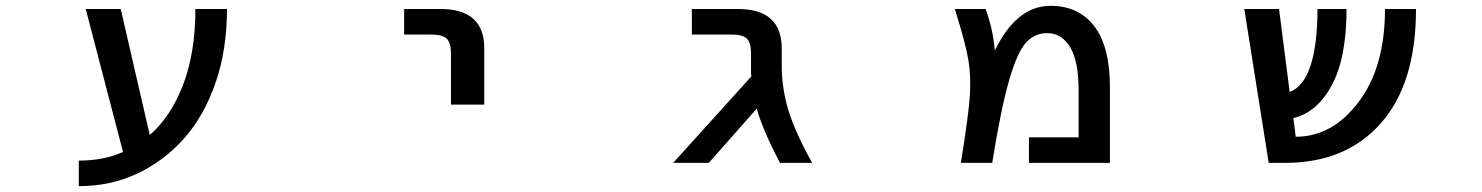

<svg xmlns="http://www.w3.org/2000/svg" viewBox="-20 -553 5040 653"><path d="M489.3 -93.8Q560.5 -155.3 602.5 -264.2Q644.5 -373 644.5 -522.5H752Q752 -383.8 712.9 -271Q673.8 -158.2 605.5 -81.5Q537.1 -4.9 446.3 37.6Q355.5 80.1 248 80.1V-6.8Q333 -6.8 398.4 -36.1L271.5 -522.5H390.6Z M1354.5 -435.5V-522.5H1477.5Q1627.9 -522.5 1627 -387.7V-197.3H1513.7V-372.1Q1513.7 -408.2 1499 -421.9Q1484.4 -435.5 1446.3 -435.5Z M2638.7 -330.1Q2638.7 -252 2661.6 -177.2Q2684.6 -102.5 2742.2 1H2632.8Q2573.2 -112.3 2553.7 -183.6L2390.6 1H2269.5L2535.2 -293Q2534.2 -300.8 2534.2 -320.3V-372.1Q2534.2 -408.2 2520 -421.9Q2505.9 -435.5 2467.8 -435.5H2333V-522.5H2489.3Q2638.7 -522.5 2638.7 -387.7Z M3363.3 -380.9Q3401.4 -458 3446.3 -494.1Q3494.1 -533.2 3552.7 -533.2Q3648.4 -533.2 3701.7 -463.9Q3754.9 -394.5 3754.9 -255.9V1H3479.5V-85.9H3648.4V-246.1Q3648.4 -344.7 3619.6 -392.6Q3590.8 -440.4 3541 -440.4Q3499 -440.4 3469.2 -407.7Q3439.5 -375 3411.6 -278.3Q3383.8 -181.6 3354.5 1H3248Q3275.4 -169.9 3278.8 -231.9Q3282.2 -293.9 3273.9 -346.7Q3265.6 -399.4 3227.5 -522.5H3332Q3357.4 -454.1 3363.3 -380.9Z M4795.9 -522.5Q4795.9 -269.5 4676.8 -134.3Q4557.6 1 4350.6 1H4294.9L4211.9 -522.5H4330.1L4366.2 -240.2Q4460 -275.4 4460.9 -522.5H4559.6Q4559.6 -356.4 4509.8 -263.7Q4460 -170.9 4378.9 -151.4Q4379.9 -144.5 4382.8 -120.6Q4385.7 -96.7 4386.7 -87.9Q4511.7 -87.9 4600.6 -206.1Q4690.4 -324.2 4690.4 -522.5Z"/></svg>

Font: Gen Shin Gothic Monospace Medium
Style: Regular
Weight: 500
Designer: [Source Han Sans]
Ryoko NISHIZUKA  (kana & ideographs); Paul D. Hunt (Latin, Greek & Cyrillic); Wenlong ZHANG  (bopomofo
Version: Version 1.002.20150607